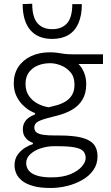

<svg xmlns="http://www.w3.org/2000/svg" viewBox="-20 -780 580 1004"><path d="M245 203Q190 203 153.5 192.8Q117 182.5 95.5 165.2Q74 148 65 127Q56 106 56 85Q56 51 72.8 28.2Q89.5 5.5 112 -8Q134.5 -21.5 152 -26.5V-33Q143 -35.5 130.8 -43.5Q118.5 -51.5 109 -66.2Q99.5 -81 99.5 -104Q99.5 -122.5 106.8 -137.2Q114 -152 128.2 -163Q142.5 -174 163.5 -182V-188.5Q152.5 -192 134.2 -202.8Q116 -213.5 97.2 -232.5Q78.5 -251.5 65.2 -279.5Q52 -307.5 52 -345.5Q52 -394 76 -430.2Q100 -466.5 142.8 -486.5Q185.5 -506.5 241 -506.5Q263.5 -506.5 280.5 -503.8Q297.5 -501 315.5 -498.5Q333.5 -496 359.5 -496H518.5V-445.5Q468.5 -445.5 420.2 -445.5Q372 -445.5 323.5 -445.5L342.5 -477Q389.5 -455.5 410.2 -419.8Q431 -384 431 -341Q431 -292 411.2 -259Q391.5 -226 355.2 -205.2Q319 -184.5 269.5 -173Q213.5 -160 186.5 -148.2Q159.5 -136.5 159.5 -113.5Q159.5 -97 170.5 -88Q181.5 -79 205.8 -75.2Q230 -71.5 269.5 -71.5H291.5Q362 -71.5 405.8 -60.5Q449.5 -49.5 469.8 -25.8Q490 -2 490 37.5Q490 78.5 468.2 109.5Q446.5 140.5 410 161.2Q373.5 182 330.5 192.5Q287.5 203 245 203ZM249 147.5Q308 147.5 347.8 131Q387.5 114.5 407.8 91Q428 67.5 428 46.5Q428 25 416 11.2Q404 -2.5 372 -9Q340 -15.5 279.5 -15.5H260Q224.5 -15 191.8 -4Q159 7 138 26.8Q117 46.5 117 73Q117 87.5 123.5 101Q130 114.5 145.2 125Q160.5 135.5 186 141.5Q211.5 147.5 249 147.5ZM234.5 -219Q255 -223.5 278.5 -230.2Q302 -237 322.8 -249.5Q343.5 -262 356.5 -283.2Q369.5 -304.5 369.5 -337.5Q369.5 -377.5 348.8 -402Q328 -426.5 298.5 -438Q269 -449.5 242 -449.5Q207.5 -449.5 178.5 -437.8Q149.5 -426 131.5 -402.2Q113.5 -378.5 113.5 -341.5Q113.5 -304 131.2 -278.5Q149 -253 176.8 -238.2Q204.5 -223.5 234.5 -219ZM252.5 -576.5Q178 -576.5 138.2 -623.2Q98.5 -670 98.5 -758.5L148.5 -760.5Q148.5 -690.5 175.8 -659Q203 -627.5 252.5 -627.5Q303.5 -627.5 330.8 -658.5Q358 -689.5 358 -758.5H408Q408 -699.5 390.2 -658.8Q372.5 -618 338 -597.2Q303.5 -576.5 252.5 -576.5Z"/></svg>

Font: Commissioner Thin Light
Style: Regular
Weight: 300
Version: Version 1.000